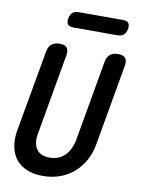

<svg xmlns="http://www.w3.org/2000/svg" viewBox="-99 -989 799 1067"><g transform="rotate(10 300.0 -455.5)"><path d="M116 -672Q121 -702 138 -716Q155 -730 184 -730Q213 -730 224.5 -716Q236 -702 231 -672L151 -216Q146 -190 149 -168Q152 -146 162 -130.5Q172 -115 190.5 -106Q209 -97 237 -97Q265 -97 286.5 -106Q308 -115 324 -131Q340 -147 350.5 -169Q361 -191 366 -216L446 -672Q451 -702 468 -716Q485 -730 514 -730Q543 -730 554.5 -716Q566 -702 561 -672L481 -216Q472 -164 449 -122.5Q426 -81 392 -51.5Q358 -22 314 -6Q270 10 218 10Q166 10 127.5 -6Q89 -22 65.5 -51.5Q42 -81 34 -123Q26 -165 35 -216ZM243 -832Q220 -832 211 -843Q202 -854 206 -877Q210 -900 223 -910.5Q236 -921 258 -921H506Q528 -921 537.5 -910.5Q547 -900 543 -877Q539 -854 526 -843Q513 -832 490 -832Z"/></g></svg>

Font: Maple Mono NL SemiBold
Style: Italic
Weight: 600
Italic angle: -10°
Monospace: yes
Designer: subframe7536
Version: Version 7.000